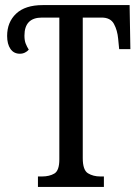

<svg xmlns="http://www.w3.org/2000/svg" viewBox="-20 -734 546 754"><path d="M129 0V-41H145Q174 -41 193.5 -52.5Q213 -64 213 -108V-665H145Q76 -665 76 -594Q76 -575 81 -562.5Q86 -550 93 -539Q87 -532 78 -527.5Q69 -523 58 -523Q34 -523 21 -542Q8 -561 8 -593Q8 -647 43.5 -680.5Q79 -714 148 -714H489L492 -541H448L444 -582Q441 -615 427.5 -640Q414 -665 379 -665H305V-113Q305 -66 325.5 -53.5Q346 -41 374 -41H388V0Z"/></svg>

Font: Noto Serif ExtraCondensed
Style: Regular
Weight: 400
Width: 2
Designer: Monotype Design Team
Foundry: Monotype Imaging Inc.
Version: Version 2.015